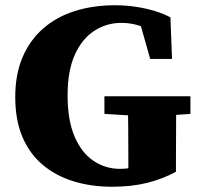

<svg xmlns="http://www.w3.org/2000/svg" viewBox="-20 -692 767 730"><path d="M406 18Q326 18 258.5 -3Q191 -24 141.5 -66Q92 -108 65 -172Q38 -236 38 -323Q38 -410 66 -475Q94 -540 144.5 -584Q195 -628 264.5 -650Q334 -672 417 -672Q459 -672 498 -666Q537 -660 570.5 -649.5Q604 -639 628 -626L634 -468H551L508 -620L583 -613V-555Q548 -581 514 -593Q480 -605 441 -605Q386 -605 339.5 -575.5Q293 -546 265 -485Q237 -424 237 -329Q237 -235 263.5 -173Q290 -111 335.5 -80.5Q381 -50 436 -50Q473 -50 499 -60Q525 -70 552 -87L468 -12V-86Q468 -146 467.5 -205Q467 -264 466 -326H650Q650 -265 649.5 -205Q649 -145 649 -84V-39Q600 -12 540.5 3Q481 18 406 18ZM377 -259V-326H704V-259L592 -251H507Z"/></svg>

Font: Source Serif 4 ExtraBold
Style: Regular
Weight: 800
Designer: Frank Grießhammer
Foundry: Adobe Systems Incorporated
Version: Version 4.004;hotconv 1.0.116;makeotfexe 2.5.65601